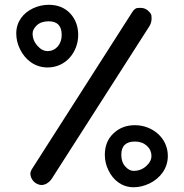

<svg xmlns="http://www.w3.org/2000/svg" viewBox="-20 -726 763 796"><path d="M47.4 -587.4C47.4 -564.5 52.7 -542.5 63.5 -521C85 -477.5 125 -446.3 177.2 -446.3C253.9 -446.3 304.2 -511.2 304.2 -581.1C304.2 -616.7 293 -646.5 271 -670.4C248.5 -694.3 218.8 -706.1 182.1 -706.1C159.7 -706.1 138.2 -701.2 117.7 -691.9C76.2 -672.4 47.4 -636.2 47.4 -587.4ZM592.8 -682.6C584.5 -689.9 574.2 -693.4 562.5 -693.4C561 -693.4 557.1 -693.4 549.8 -692.9C542.5 -692.4 535.2 -686.5 528.3 -675.8L111.3 -23.4C107.9 -17.6 106 -11.7 106 -5.4C106 4.9 112.3 26.9 135.3 37.1C141.1 39.6 147 41 152.3 41C163.6 41 182.1 34.7 195.8 13.2L599.6 -617.7C605.5 -627.4 608.4 -637.7 608.4 -648.9C608.4 -649.9 608.4 -653.8 607.9 -660.6C607.4 -667 602.5 -674.3 592.8 -682.6ZM115.2 -587.4C115.2 -599.1 121.1 -610.4 133.3 -621.6C145 -632.3 161.1 -637.7 182.1 -637.7C217.8 -637.7 235.8 -618.7 235.8 -581.1C235.8 -541.5 210.4 -514.2 177.2 -514.2C162.1 -514.2 147.9 -521.5 134.8 -536.6C121.6 -551.3 115.2 -568.4 115.2 -587.4ZM533.7 50.3C556.6 50.3 578.6 44.9 600.6 34.2C644 12.7 675.8 -27.3 675.8 -79.6C675.8 -156.2 609.4 -207 539.6 -207C503.9 -207 474.6 -195.8 450.7 -173.3C426.8 -150.9 414.6 -121.1 414.6 -84.5C414.6 -62 419.4 -40.5 429.7 -20C449.2 21.5 486.3 50.3 533.7 50.3ZM533.7 -17.6C522 -17.6 510.7 -23.4 499.5 -35.6C488.3 -47.9 482.9 -64 482.9 -84.5C482.9 -121.1 502 -139.2 539.6 -139.2C559.6 -139.2 575.7 -133.3 588.9 -121.6C601.6 -109.9 607.9 -95.7 607.9 -79.6C607.9 -64.5 600.6 -50.3 585.9 -37.1C570.8 -23.9 553.7 -17.6 533.7 -17.6Z"/></svg>

Font: Mikhak Medium
Style: Regular
Weight: 500
Designer: Amin Abedi
Version: Version 3.2